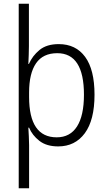

<svg xmlns="http://www.w3.org/2000/svg" viewBox="-20 -780 582 1036"><path d="M490 -269Q490 -132 437.5 -61Q385 10 294 10Q231 10 192.5 -20Q154 -50 137 -91H133Q134 -71 135.5 -45Q137 -19 137 3V236H81V-760H136V-531Q136 -511 135 -483.5Q134 -456 133 -435H136Q155 -479 193.5 -510.5Q232 -542 297 -542Q389 -542 439.5 -473Q490 -404 490 -269ZM433 -269Q433 -493 289 -493Q212 -493 174.5 -438.5Q137 -384 137 -281V-257Q137 -39 286 -39Q358 -39 395.5 -97.5Q433 -156 433 -269Z"/></svg>

Font: Noto Sans Georgian SemiCondensed Light
Style: Regular
Weight: 300
Width: 4
Designer: Monotype Design Team, Akaki Razmadze
Foundry: Google LLC
Version: Version 2.005; ttfautohint (v1.8.4.7-5d5b)